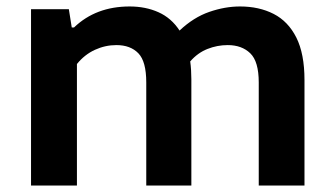

<svg xmlns="http://www.w3.org/2000/svg" viewBox="-20 -574 1032 594"><path d="M76 0V-545.5H193L202 -489H209Q276.5 -554 381 -554Q430.5 -554 470.2 -536.2Q510 -518.5 535.5 -479.5Q579 -520.5 627.5 -537.2Q676 -554 722.5 -554Q781.5 -554 826.5 -531Q871.5 -508 896.8 -457.8Q922 -407.5 922 -326.5V0H780.5V-319Q780.5 -384 754.2 -409.2Q728 -434.5 684.5 -434.5Q652 -434.5 621.8 -422.5Q591.5 -410.5 568.5 -384Q572 -358 572 -328.5V0H432.5V-319Q432.5 -384 408 -409.2Q383.5 -434.5 340 -434.5Q305.5 -434.5 273.5 -419.8Q241.5 -405 218 -376V0Z"/></svg>

Font: Encode Sans Expanded Expanded SemiBold
Style: Regular
Weight: 600
Width: 7
Designer: Multiple Designers
Foundry: Impallari Type
Version: Version 3.000; ttfautohint (v1.8.3) -l 8 -r 50 -G 200 -x 14 